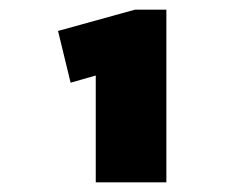

<svg xmlns="http://www.w3.org/2000/svg" viewBox="-20 -807 466 397"><path d="M324 -430H178V-694L217 -662L126 -636L100 -743L259 -787H324Z"/></svg>

Font: Pathway Extreme 28pt ExtraBold
Style: Regular
Weight: 800
Designer: Eduardo Rodriguez Tunni
Foundry: Eduardo Rodriguez Tunni
Version: Version 1.001;gftools[0.9.26]